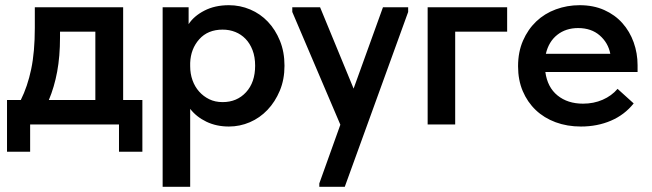

<svg xmlns="http://www.w3.org/2000/svg" viewBox="-20 -479 2509 739"><path d="M7 -94H60Q86 -146 100 -212.5Q114 -279 114 -372V-451H454V-94H528V105H438V0H96V105H7ZM211 -335Q211 -262 200 -203Q189 -144 168 -94H347V-357H211Z M606 240V-451H706V-386Q726 -417 766.5 -438Q807 -459 861 -459Q904 -459 943 -442.5Q982 -426 1011 -395.5Q1040 -365 1057.5 -322Q1075 -279 1075 -226Q1075 -173 1057 -130Q1039 -87 1009.5 -56Q980 -25 941.5 -8.5Q903 8 861 8Q813 8 774.5 -10.5Q736 -29 712 -60V240ZM837 -365Q780 -365 747 -328Q714 -291 712 -237V-224Q712 -195 721 -170Q730 -145 746.5 -126.5Q763 -108 785.5 -97Q808 -86 837 -86Q892 -86 927 -124Q962 -162 962 -226Q962 -260 952 -286Q942 -312 925 -329.5Q908 -347 885.5 -356Q863 -365 837 -365Z M1209 227 1290 1 1105 -433V-451H1212L1341 -138L1454 -451H1551V-433L1307 240H1209Z M1626 -451H1932V-357H1732V0H1626Z M2216 8Q2163 8 2118.5 -8.5Q2074 -25 2042 -55.5Q2010 -86 1992 -128.5Q1974 -171 1974 -224Q1974 -279 1993 -322.5Q2012 -366 2044 -396.5Q2076 -427 2119.5 -443Q2163 -459 2211 -459Q2264 -459 2305.5 -440.5Q2347 -422 2375.5 -390Q2404 -358 2419 -316Q2434 -274 2434 -228V-202H2079Q2087 -143 2126 -111.5Q2165 -80 2224 -80Q2265 -80 2299.5 -95Q2334 -110 2357 -137L2419 -81Q2384 -37 2331.5 -14.5Q2279 8 2216 8ZM2205 -371Q2158 -371 2125 -345Q2092 -319 2081 -272H2329Q2321 -314 2288.5 -342.5Q2256 -371 2205 -371Z"/></svg>

Font: Tilda Sans Semibold
Style: Regular
Weight: 600
Designer: ParaType Ltd
Foundry: ParaType Ltd
Version: Version 1.009